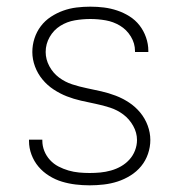

<svg xmlns="http://www.w3.org/2000/svg" viewBox="-20 -548 540 576"><path d="M249 8Q228 8 207 5.5Q186 3 166 -3Q146 -9 127.5 -20.5Q109 -32 95.5 -48Q82 -64 74.5 -84Q67 -104 67 -125Q67 -126 67 -127Q67 -128 67 -129H107Q107 -128 107 -127.5Q107 -127 107 -126Q107 -110 113 -95Q119 -80 130 -68Q141 -56 155.5 -48.5Q170 -41 185.5 -36.5Q201 -32 217 -30.5Q233 -29 249 -29Q265 -29 281 -30.5Q297 -32 313 -36.5Q329 -41 343 -49Q357 -57 368 -69Q379 -81 385 -96.5Q391 -112 391 -128Q391 -150 379.5 -170.5Q368 -191 350 -204.5Q332 -218 310.5 -225Q289 -232 267 -236.5Q245 -241 223 -246Q201 -251 180.5 -259Q160 -267 141 -279.5Q122 -292 107.5 -309.5Q93 -327 85 -348.5Q77 -370 77 -392Q77 -413 83.5 -433Q90 -453 102.5 -469.5Q115 -486 132.5 -497.5Q150 -509 169.5 -516Q189 -523 209.5 -525.5Q230 -528 251 -528Q272 -528 292 -525.5Q312 -523 331.5 -516.5Q351 -510 368.5 -499Q386 -488 398.5 -472Q411 -456 418 -436Q425 -416 425 -396Q425 -395 425 -394Q425 -393 425 -392H385Q385 -393 385 -393.5Q385 -394 385 -395Q385 -418 372.5 -438.5Q360 -459 340 -471Q320 -483 297 -487Q274 -491 251 -491Q228 -491 204.5 -487Q181 -483 161 -470.5Q141 -458 129 -437Q117 -416 117 -392Q117 -370 128 -349.5Q139 -329 157 -315.5Q175 -302 196.5 -295Q218 -288 240 -283.5Q262 -279 284 -274Q306 -269 327 -261Q348 -253 367 -240.5Q386 -228 400.5 -210.5Q415 -193 423 -171.5Q431 -150 431 -128Q431 -107 424 -86.5Q417 -66 403.5 -49.5Q390 -33 371.5 -21.5Q353 -10 333 -3.5Q313 3 291.5 5.5Q270 8 249 8Z"/></svg>

Font: Iosevka SS04 Extralight
Style: Regular
Weight: 200
Monospace: yes
Designer: Belleve Invis
Foundry: Belleve Invis
Version: Version 19.0.0; ttfautohint (v1.8.4)